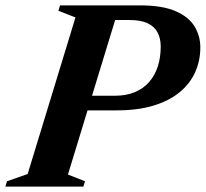

<svg xmlns="http://www.w3.org/2000/svg" viewBox="-51 -695 766 715"><path d="M377.5 -338.5Q419.5 -338.5 451.5 -352Q483.5 -365.5 504.8 -390Q526 -414.5 536.8 -448Q547.5 -481.5 547.5 -521.5Q547.5 -552.5 535.5 -574.8Q523.5 -597 497.8 -608.8Q472 -620.5 430.5 -620.5H281L302 -675H469.5Q553 -675 602.2 -653.8Q651.5 -632.5 673.2 -597Q695 -561.5 695 -518.5Q695 -468.5 675.5 -425.5Q656 -382.5 617 -350.8Q578 -319 519.8 -301.5Q461.5 -284 384 -284H181.5L197 -338.5ZM202 -45 265.5 -20 259.5 0H-31L-25 -20L52 -47L230 -630L166.5 -655L172.5 -675H394.5Z"/></svg>

Font: Newsreader 24pt
Style: Bold Italic
Weight: 700
Italic angle: -17°
Designer: Hugues Gentile
Foundry: Production Type
Version: Version 1.003